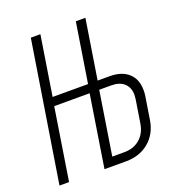

<svg xmlns="http://www.w3.org/2000/svg" viewBox="-132 -836 865 942"><g transform="rotate(-20 300.0 -365.0)"><path d="M18 0 134 -730H184L135 -420H320L369 -730H419L370 -420H433Q496 -420 531 -388Q566 -356 566 -299Q566 -280 564 -270L545 -150Q534 -81 485.5 -40.5Q437 0 366 0H253L312 -375H127L68 0ZM373 -45Q422 -45 454.5 -73Q487 -101 495 -150L514 -270Q516 -286 516 -292Q516 -331 492 -353Q468 -375 425 -375H362L310 -45Z"/></g></svg>

Font: JetBrains Mono Extra Light
Style: Italic
Weight: 200
Italic angle: -9°
Monospace: yes
Designer: Philipp Nurullin, Konstantin Bulenkov
Foundry: JetBrains
Version: 2.002